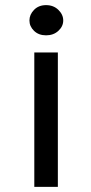

<svg xmlns="http://www.w3.org/2000/svg" viewBox="-20 -730 357 750"><path d="M114 -525H206V0H114ZM95 -650Q95 -673 113 -691.5Q131 -710 160 -710Q189 -710 208 -691.5Q227 -673 227 -650Q227 -627 208 -609.5Q189 -592 160 -592Q131 -592 113 -609.5Q95 -627 95 -650Z"/></svg>

Font: PT Sans Caption
Style: Regular
Weight: 400
Designer: A.Korolkova, O.Umpeleva, V.Yefimov
Foundry: ParaType Ltd
Version: Version 2.004W OFL